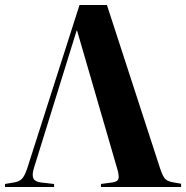

<svg xmlns="http://www.w3.org/2000/svg" viewBox="-25 -750 746 770"><path d="M-4.9 0V-12.2L29.8 -18.1Q51.3 -21 62.7 -32.7Q74.2 -44.4 84 -74.2L293.9 -730H403.8L617.2 -74.2Q627.9 -43 636.7 -33.2Q645.5 -23.4 668 -19L701.2 -13.2V0H379.9V-12.2L423.8 -18.1Q444.8 -20.5 449.5 -31.2Q454.1 -42 445.8 -70.8L284.2 -627H282.2L110.8 -75.2Q102.5 -47.4 109.1 -34.2Q115.7 -21 140.1 -18.1L191.9 -12.2V0Z"/></svg>

Font: Display Regular
Style: Bold
Weight: 700
Designer: Latin by Veronika Burian and Jose Scaglione. Greek by Irene Vlachou. Cyrillic by Vera Evstafieva.
Foundry: TypeTogether
Version: Version 3.002